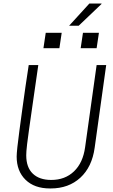

<svg xmlns="http://www.w3.org/2000/svg" viewBox="-20 -1053 640 1083"><path d="M262 10Q174 10 124 -39Q74 -88 74 -170Q74 -185 78 -223.5Q82 -262 89.5 -316.5Q97 -371 105.5 -434.5Q114 -498 123.5 -563Q133 -628 142 -686H196Q176 -549 163.5 -460.5Q151 -372 143.5 -320Q136 -268 133 -241Q130 -214 129 -201Q128 -188 128 -177Q128 -109 165 -73.5Q202 -38 269 -38Q347 -38 397.5 -86.5Q448 -135 460 -222L525 -686H579L514 -220Q499 -111 433 -50.5Q367 10 266 10ZM370 -908 484 -1033H553L552 -1030L424 -908ZM225 -781 238 -868H328L315 -781ZM435 -781 448 -868H538L525 -781Z"/></svg>

Font: Chivo Mono Medium Thin
Style: Italic
Weight: 250
Italic angle: -8.05°
Monospace: yes
Version: Version 1.008